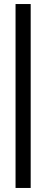

<svg xmlns="http://www.w3.org/2000/svg" viewBox="-20 -744 227 951"><path d="M57 187V-724H132V187Z"/></svg>

Font: Archivo ExtraCondensed Medium
Style: Italic
Weight: 500
Width: 2
Italic angle: -10°
Designer: Hector Gatti
Foundry: Omnibus-Type
Version: Version 2.001